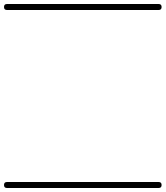

<svg xmlns="http://www.w3.org/2000/svg" viewBox="-35 -575 828 960"><path d="M0 -555Q190 -555 379.5 -555Q569 -555 758 -555Q773 -555 773 -540Q773 -525 758 -525Q569 -525 379.5 -525Q190 -525 0 -525Q-15 -525 -15 -540Q-15 -555 0 -555ZM0 335Q190 335 379.5 335Q569 335 758 335Q773 335 773 350Q773 365 758 365Q569 365 379.5 365Q190 365 0 365Q-15 365 -15 350Q-15 335 0 335Z"/></svg>

Font: FRB American Cursive Just Guidelines
Style: Italic
Weight: 400
Italic angle: -25°
Version: Version 2.0;Modular Font Editor K font №1